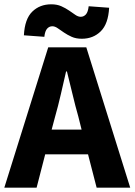

<svg xmlns="http://www.w3.org/2000/svg" viewBox="-26 -872 625 892"><path d="M230 -330 214 -270H353L338 -330Q324 -379 311 -434Q298 -489 285 -540H281Q269 -488 256.5 -433.5Q244 -379 230 -330ZM-6 0 198 -652H375L579 0H423L383 -155H184L144 0ZM354 -692Q327 -692 307 -701Q287 -710 271 -721Q255 -732 242 -741Q229 -750 217 -750Q203 -750 193 -739Q183 -728 180 -701L85 -708Q89 -784 124 -818Q159 -852 212 -852Q239 -852 259 -843Q279 -834 295 -823Q311 -812 324 -803Q337 -794 349 -794Q363 -794 373 -805Q383 -816 386 -843L481 -836Q477 -761 442 -726.5Q407 -692 354 -692Z"/></svg>

Font: TT Toshiba Sans
Style: Bold
Weight: 700
Designer: Paul D. Hunt
Foundry: Toshiba Corporation
Version: Version 2.020;PS 2.000;hotconv 1.0.86;makeotf.lib2.5.63406